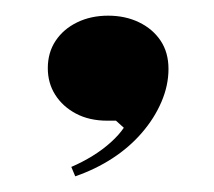

<svg xmlns="http://www.w3.org/2000/svg" viewBox="-20 -139 273 245"><path d="M76 86 71 74Q85 68 98 60Q111 52 121.5 42.5Q132 33 138 24L128 15H117Q94 15 77 6Q60 -3 50.5 -18Q41 -33 41 -52Q41 -72 51 -87Q61 -102 78.5 -110.5Q96 -119 118 -119Q140 -119 157.5 -110.5Q175 -102 185 -87Q195 -72 195 -51Q195 -30 186 -9Q177 12 161 30.5Q145 49 123.5 63Q102 77 76 86Z"/></svg>

Font: Kalnia Thin Medium
Style: Regular
Weight: 500
Version: Version 1.105